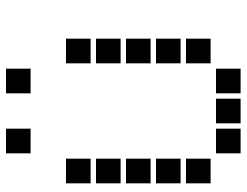

<svg xmlns="http://www.w3.org/2000/svg" viewBox="-111 -720 822 640"><g transform="rotate(-90 300.0 -400.0)"><path d="M110 -791Q109 -791 109 -791Q109 -791 109 -790V-710Q109 -709 109 -709Q109 -709 110 -709H190Q191 -709 191 -709Q191 -709 191 -710V-790Q191 -791 191 -791Q191 -791 190 -791ZM310 -791Q309 -791 309 -791Q309 -791 309 -790V-710Q309 -709 309 -709Q309 -709 310 -709H390Q391 -709 391 -709Q391 -709 391 -710V-790Q391 -791 391 -791Q391 -791 390 -791ZM10 -591Q9 -591 9 -591Q9 -591 9 -590V-510Q9 -509 9 -509Q9 -509 10 -509H90Q91 -509 91 -509Q91 -509 91 -510V-590Q91 -591 91 -591Q91 -591 90 -591ZM410 -591Q409 -591 409 -591Q409 -591 409 -590V-510Q409 -509 409 -509Q409 -509 410 -509H490Q491 -509 491 -509Q491 -509 491 -510V-590Q491 -591 491 -591Q491 -591 490 -591ZM10 -491Q9 -491 9 -491Q9 -491 9 -490V-410Q9 -409 9 -409Q9 -409 10 -409H90Q91 -409 91 -409Q91 -409 91 -410V-490Q91 -491 91 -491Q91 -491 90 -491ZM410 -491Q409 -491 409 -491Q409 -491 409 -490V-410Q409 -409 409 -409Q409 -409 410 -409H490Q491 -409 491 -409Q491 -409 491 -410V-490Q491 -491 491 -491Q491 -491 490 -491ZM10 -391Q9 -391 9 -391Q9 -391 9 -390V-310Q9 -309 9 -309Q9 -309 10 -309H90Q91 -309 91 -309Q91 -309 91 -310V-390Q91 -391 91 -391Q91 -391 90 -391ZM410 -391Q409 -391 409 -391Q409 -391 409 -390V-310Q409 -309 409 -309Q409 -309 410 -309H490Q491 -309 491 -309Q491 -309 491 -310V-390Q491 -391 491 -391Q491 -391 490 -391ZM10 -291Q9 -291 9 -291Q9 -291 9 -290V-210Q9 -209 9 -209Q9 -209 10 -209H90Q91 -209 91 -209Q91 -209 91 -210V-290Q91 -291 91 -291Q91 -291 90 -291ZM410 -291Q409 -291 409 -291Q409 -291 409 -290V-210Q409 -209 409 -209Q409 -209 410 -209H490Q491 -209 491 -209Q491 -209 491 -210V-290Q491 -291 491 -291Q491 -291 490 -291ZM10 -191Q9 -191 9 -191Q9 -191 9 -190V-110Q9 -109 9 -109Q9 -109 10 -109H90Q91 -109 91 -109Q91 -109 91 -110V-190Q91 -191 91 -191Q91 -191 90 -191ZM410 -191Q409 -191 409 -191Q409 -191 409 -190V-110Q409 -109 409 -109Q409 -109 410 -109H490Q491 -109 491 -109Q491 -109 491 -110V-190Q491 -191 491 -191Q491 -191 490 -191ZM110 -91Q109 -91 109 -91Q109 -91 109 -90V-10Q109 -9 109 -9Q109 -9 110 -9H190Q191 -9 191 -9Q191 -9 191 -10V-90Q191 -91 191 -91Q191 -91 190 -91ZM210 -91Q209 -91 209 -91Q209 -91 209 -90V-10Q209 -9 209 -9Q209 -9 210 -9H290Q291 -9 291 -9Q291 -9 291 -10V-90Q291 -91 291 -91Q291 -91 290 -91ZM310 -91Q309 -91 309 -91Q309 -91 309 -90V-10Q309 -9 309 -9Q309 -9 310 -9H390Q391 -9 391 -9Q391 -9 391 -10V-90Q391 -91 391 -91Q391 -91 390 -91Z"/></g></svg>

Font: Doto ExtraBold
Style: Regular
Weight: 800
Monospace: yes
Version: Version 1.000